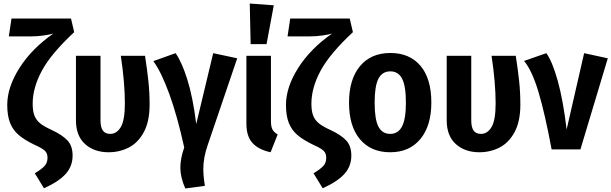

<svg xmlns="http://www.w3.org/2000/svg" viewBox="-20 -846 3461 1087"><path d="M400 -664Q269 -542 217 -445.5Q165 -349 165 -259Q165 -217 175 -191.5Q185 -166 207 -148Q229 -130 271 -111Q333 -82 362 -51Q391 -20 391 35Q391 95 352 138.5Q313 182 229 220L177 135Q214 113 231.5 94.5Q249 76 249 47Q249 22 234 7.5Q219 -7 174 -27Q118 -54 85.5 -82Q53 -110 37 -150.5Q21 -191 21 -252Q21 -352 90 -461Q159 -570 282 -656Q262 -650 226 -645Q190 -640 156 -640H30L45 -741H382Z M827 -254Q827 -159 794.5 -98.5Q762 -38 709.5 -11Q657 16 595 16Q513 16 461.5 -30.5Q410 -77 410 -165V-530H549V-165Q549 -125 562.5 -106.5Q576 -88 604 -88Q641 -88 664 -127Q687 -166 687 -261Q687 -376 664 -530H801Q813 -453 820 -388Q827 -323 827 -254Z M1091 -144 1187 -545 1323 -516 1156 -25Q1131 47 1131 110Q1131 151 1140 206L1029 221Q1001 158 1001 103Q1001 52 1023 -11Q984 -189 938.5 -314Q893 -439 848 -500L974 -545Q1009 -496 1040.5 -396Q1072 -296 1091 -144Z M1514 -160Q1514 -129 1522.5 -113Q1531 -97 1552 -85L1512 16Q1443 1 1409 -37Q1375 -75 1375 -145V-530H1514ZM1530 -816 1489 -596H1399L1394 -826Z M1978 -664Q1847 -542 1795 -445.5Q1743 -349 1743 -259Q1743 -217 1753 -191.5Q1763 -166 1785 -148Q1807 -130 1849 -111Q1911 -82 1940 -51Q1969 -20 1969 35Q1969 95 1930 138.5Q1891 182 1807 220L1755 135Q1792 113 1809.5 94.5Q1827 76 1827 47Q1827 22 1812 7.5Q1797 -7 1752 -27Q1696 -54 1663.5 -82Q1631 -110 1615 -150.5Q1599 -191 1599 -252Q1599 -352 1668 -461Q1737 -570 1860 -656Q1840 -650 1804 -645Q1768 -640 1734 -640H1608L1623 -741H1960Z M2422 -265Q2422 -134 2360 -59Q2298 16 2189 16Q2080 16 2018 -57.5Q1956 -131 1956 -265Q1956 -397 2018 -471.5Q2080 -546 2190 -546Q2299 -546 2360.5 -473.5Q2422 -401 2422 -265ZM2101 -265Q2101 -170 2122.5 -129Q2144 -88 2189 -88Q2234 -88 2256 -130Q2278 -172 2278 -265Q2278 -359 2256.5 -400.5Q2235 -442 2190 -442Q2144 -442 2122.5 -400.5Q2101 -359 2101 -265Z M2926 -254Q2926 -159 2893.5 -98.5Q2861 -38 2808.5 -11Q2756 16 2694 16Q2612 16 2560.5 -30.5Q2509 -77 2509 -165V-530H2648V-165Q2648 -125 2661.5 -106.5Q2675 -88 2703 -88Q2740 -88 2763 -127Q2786 -166 2786 -261Q2786 -376 2763 -530H2900Q2912 -453 2919 -388Q2926 -323 2926 -254Z M3188 -113 3287 -545 3421 -516 3266 0H3103Q3065 -204 3028.5 -325.5Q2992 -447 2947 -501L3073 -545Q3107 -498 3137.5 -389Q3168 -280 3188 -113Z"/></svg>

Font: Fira Sans Condensed SemiBold
Style: Regular
Weight: 600
Width: 3
Designer: bBox Type GmbH & Carrois Corporate GbR & Edenspiekermann AG
Foundry: bBox Type GmbH & Carrois Corporate GbR & Edenspiekermann AG
Version: Version 4.301